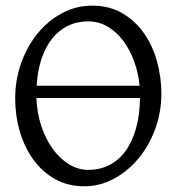

<svg xmlns="http://www.w3.org/2000/svg" viewBox="-20 -650 640 685"><path d="M478 -344.2Q473.6 -389.6 458.5 -431.2Q443.4 -472.7 419.7 -504.4Q396 -536.1 364.3 -554.9Q332.5 -573.7 294.9 -573.7Q254.4 -573.7 221.7 -557.6Q189 -541.5 165.5 -511.7Q142.1 -481.9 127.9 -439.5Q113.8 -397 110.8 -344.2ZM109.9 -300.3Q111.8 -247.6 127.2 -200.9Q142.6 -154.3 167.7 -119.4Q192.9 -84.5 225.6 -64.2Q258.3 -43.9 294.9 -43.9Q335 -43.9 368.4 -60.3Q401.9 -76.7 426.3 -109.1Q450.7 -141.6 464.6 -189.5Q478.5 -237.3 479.5 -300.3ZM555.7 -315.9Q555.7 -249.5 533.7 -189.7Q511.7 -129.9 473.9 -84.5Q436 -39.1 386.2 -12.2Q336.4 14.6 280.8 14.6Q222.2 14.6 176.3 -11.2Q130.4 -37.1 98.9 -80.6Q67.4 -124 50.8 -180.7Q34.2 -237.3 34.2 -298.8Q34.2 -365.2 55.7 -425.3Q77.1 -485.4 114.3 -530.8Q151.4 -576.2 201.4 -603Q251.5 -629.9 309.1 -629.9Q369.6 -629.9 415.5 -603.3Q461.4 -576.7 492.7 -532.7Q523.9 -488.8 539.8 -432.1Q555.7 -375.5 555.7 -315.9Z"/></svg>

Font: Gentium Plus CyrE
Style: Regular
Weight: 400
Designer: J. Victor Gaultney, Annie Olsen, Iska Routamaa, Becca Hirsbrunner
Foundry: SIL International
Version: Version 5.000